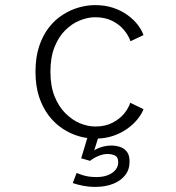

<svg xmlns="http://www.w3.org/2000/svg" viewBox="-20 -532 690 752"><path d="M352 11Q321.5 11 288.8 1.5Q256 -8 225.8 -27.8Q195.5 -47.5 171.5 -78.5Q147.5 -109.5 133.2 -152.2Q119 -195 119 -251Q119 -307.5 133.2 -350.5Q147.5 -393.5 171.5 -424.2Q195.5 -455 225.8 -474.2Q256 -493.5 288.8 -502.8Q321.5 -512 352 -512Q391.5 -512 423 -501.5Q454.5 -491 478.8 -473.5Q503 -456 519 -435.5Q535 -415 542 -394.5L491 -370.5Q484 -392 466.2 -413.8Q448.5 -435.5 420 -450Q391.5 -464.5 353 -464.5Q324 -464.5 293.2 -452.2Q262.5 -440 236 -414Q209.5 -388 193.5 -347.5Q177.5 -307 177.5 -251Q177.5 -195.5 193.5 -155.2Q209.5 -115 236 -88.5Q262.5 -62 293.2 -49.2Q324 -36.5 353 -36.5Q392 -36.5 420.5 -51.2Q449 -66 466.5 -87.5Q484 -109 490 -129.5L542 -104.5Q535.5 -86.5 519.8 -66.5Q504 -46.5 479.8 -28.8Q455.5 -11 423.5 0Q391.5 11 352 11ZM354 200Q340 200 327.8 198.8Q315.5 197.5 304.8 195.5Q294 193.5 284.2 190.8Q274.5 188 265 185L280 145.5Q291.5 150 303 153.8Q314.5 157.5 328 159.5Q341.5 161.5 358 161.5Q383 161.5 402 154.2Q421 147 432 133.8Q443 120.5 443 104Q443 83 430 77Q417 71 400.5 71Q387.5 71 374.5 75.5Q361.5 80 350.5 86Q339.5 92 333 98L298 88L324.5 0H367L342.5 77.5L335.5 68.5Q341.5 60.5 353.8 53.8Q366 47 382.2 42.5Q398.5 38 415.5 38Q433 38 449.5 43.2Q466 48.5 476.8 62Q487.5 75.5 487.5 101Q487.5 132.5 470 154.5Q452.5 176.5 422.5 188.2Q392.5 200 354 200Z"/></svg>

Font: Trispace Thin ExtraLight
Style: Regular
Weight: 250
Version: Version 1.210